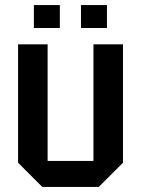

<svg xmlns="http://www.w3.org/2000/svg" viewBox="-20 -734 554 754"><path d="M463 -560V-95L368 0H146L51 -95V-560H167V-102H347V-560ZM113 -624V-714H215V-624ZM298 -624V-714H400V-624Z"/></svg>

Font: Tektur SemiCondensed Medium
Style: Regular
Weight: 500
Width: 4
Designer: Adam Jagosz
Foundry: Adam Jagosz
Version: Version 1.005;gftools[0.9.30]